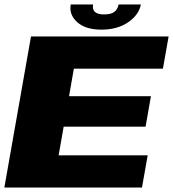

<svg xmlns="http://www.w3.org/2000/svg" viewBox="-32 -838 774 858"><path d="M-12.5 0 106.5 -675H721.5L696 -531H298L276.5 -408H642.5L618.5 -272H252.5L230 -144H628L602.5 0ZM421 -705.5Q350.5 -705.5 313.2 -738.8Q276 -772 284 -818H384Q376 -773.5 433 -773.5Q464 -773.5 479 -785Q494 -796.5 498 -818H597.5Q589 -772 541 -738.8Q493 -705.5 421 -705.5Z"/></svg>

Font: Anybody ExtraExpanded ExtraBold
Style: Italic
Weight: 800
Width: 8
Italic angle: -10°
Designer: Tyler Finck
Foundry: Etcetera Type Company
Version: Version 1.010; ttfautohint (v1.8.3) -l 8 -r 50 -G 200 -x 14 